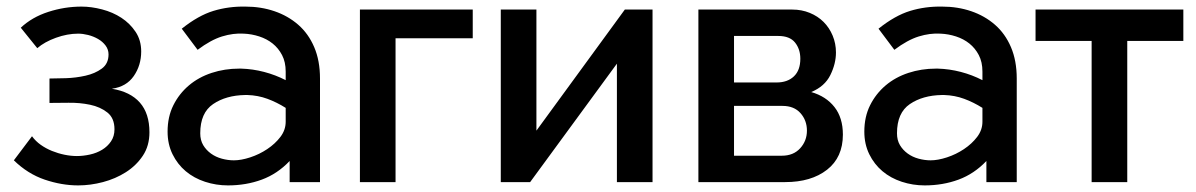

<svg xmlns="http://www.w3.org/2000/svg" viewBox="-20 -552 3626 582"><path d="M43 -468Q77 -500 126.5 -516Q176 -532 227 -532Q257 -532 289.5 -523.5Q322 -515 348 -498Q374 -481 391 -455.5Q408 -430 408 -396Q408 -354 385.5 -321.5Q363 -289 319 -283Q375 -274 404 -241Q433 -208 433 -151Q433 -110 413 -80Q393 -50 361.5 -30Q330 -10 292 0Q254 10 217 10Q167 10 115.5 -7.5Q64 -25 22 -66L77 -139Q88 -124 103.5 -113Q119 -102 137.5 -94.5Q156 -87 175.5 -83Q195 -79 213 -79Q232 -79 252.5 -83.5Q273 -88 289.5 -98Q306 -108 316.5 -123.5Q327 -139 327 -160Q327 -194 305.5 -211Q284 -228 253 -234.5Q222 -241 188 -240.5Q154 -240 130 -240V-314Q150 -314 180 -315Q210 -316 239 -322.5Q268 -329 288.5 -344Q309 -359 309 -387Q309 -402 300 -414Q291 -426 277 -434Q263 -442 247 -446Q231 -450 217 -450Q184 -450 149.5 -437.5Q115 -425 93 -406Z M671 10Q635 10 601.5 -1Q568 -12 543 -33Q518 -54 503 -84.5Q488 -115 488 -153Q488 -198 505.5 -233Q523 -268 552.5 -293Q582 -318 621.5 -331Q661 -344 705 -344H711Q746 -343 780.5 -334Q815 -325 846 -309V-335Q846 -364 835 -385Q824 -406 806.5 -420Q789 -434 766 -441.5Q743 -449 719 -450Q687 -452 653 -441.5Q619 -431 579 -401L531 -465Q581 -505 627 -519Q673 -533 724 -532Q771 -532 812 -518Q853 -504 884 -477Q915 -450 932.5 -409Q950 -368 950 -314V0H858V-64Q821 -25 773.5 -7.5Q726 10 671 10ZM846 -225Q819 -242 790.5 -252.5Q762 -263 730 -264H723Q665 -263 626 -236.5Q587 -210 587 -148Q587 -127 596 -112Q605 -97 619.5 -86.5Q634 -76 652.5 -71Q671 -66 689 -66Q711 -66 738.5 -75Q766 -84 790 -100Q814 -116 830 -137Q846 -158 846 -183Z M1413 -436H1179V0H1071V-523H1413Z M1606 -156 1874 -523H1958V0H1850V-359L1587 0H1498V-523H1606Z M2382 -523Q2410 -523 2434.5 -513Q2459 -503 2476.5 -485.5Q2494 -468 2504 -444Q2514 -420 2514 -393Q2514 -359 2497 -324.5Q2480 -290 2439 -273Q2484 -260 2509.5 -227.5Q2535 -195 2535 -144Q2535 -75 2487 -37.5Q2439 0 2360 0H2097V-523ZM2334 -302Q2367 -302 2386.5 -320.5Q2406 -339 2406 -374Q2406 -403 2390 -423Q2374 -443 2339 -443H2205V-302ZM2350 -80Q2385 -80 2405.5 -102.5Q2426 -125 2426 -156Q2426 -187 2406.5 -209Q2387 -231 2352 -231H2205V-80Z M2783 10Q2747 10 2713.5 -1Q2680 -12 2655 -33Q2630 -54 2615 -84.5Q2600 -115 2600 -153Q2600 -198 2617.5 -233Q2635 -268 2664.5 -293Q2694 -318 2733.5 -331Q2773 -344 2817 -344H2823Q2858 -343 2892.5 -334Q2927 -325 2958 -309V-335Q2958 -364 2947 -385Q2936 -406 2918.5 -420Q2901 -434 2878 -441.5Q2855 -449 2831 -450Q2799 -452 2765 -441.5Q2731 -431 2691 -401L2643 -465Q2693 -505 2739 -519Q2785 -533 2836 -532Q2883 -532 2924 -518Q2965 -504 2996 -477Q3027 -450 3044.5 -409Q3062 -368 3062 -314V0H2970V-64Q2933 -25 2885.5 -7.5Q2838 10 2783 10ZM2958 -225Q2931 -242 2902.5 -252.5Q2874 -263 2842 -264H2835Q2777 -263 2738 -236.5Q2699 -210 2699 -148Q2699 -127 2708 -112Q2717 -97 2731.5 -86.5Q2746 -76 2764.5 -71Q2783 -66 2801 -66Q2823 -66 2850.5 -75Q2878 -84 2902 -100Q2926 -116 2942 -137Q2958 -158 2958 -183Z M3397 0H3289V-428H3119V-523H3567V-428H3397Z"/></svg>

Font: IngvarSans
Style: Regular
Weight: 600
Version: Version 3.000